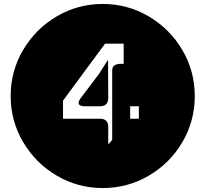

<svg xmlns="http://www.w3.org/2000/svg" viewBox="-20 -866 1040 972"><path d="M500 -846Q626 -846 733 -783Q840 -720 903 -613Q966 -506 966 -379.5Q966 -253 903 -146Q840 -39 733 23.5Q626 86 500 86Q374 86 267 23Q160 -40 97 -147Q34 -254 34 -380Q34 -506 97 -613Q160 -720 267 -783Q374 -846 500 -846ZM528 -127H606V-223Q606 -265 648 -265H683V-328H648Q606 -328 606 -370V-645H512L272 -320V-265H486Q528 -265 528 -223ZM412 -328Q357 -328 390 -371L482 -493L527 -564L528 -370Q528 -328 486 -328ZM299 -210Q299 -66 394 -66Q442 -66 475 -87Q508 -108 548 -158V-510Q548 -543 593.5 -543Q639 -543 639 -510V-33Q639 0 601 0Q563 0 561 -33L556 -85Q468 13 373 13Q208 13 208 -199V-510Q208 -543 253.5 -543Q299 -543 299 -510ZM311 -671Q278 -671 278 -703Q278 -735 311 -735H541Q574 -735 574 -703Q574 -671 541 -671Z"/></svg>

Font: Raw Maruko Gothic CJK TC
Style: Regular
Weight: 400
Version: Version 1.001